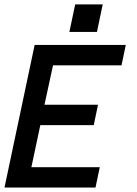

<svg xmlns="http://www.w3.org/2000/svg" viewBox="-44 -838 610 858"><path d="M382.8 0H-23.9L110.8 -637.2H518.1L499 -545.9H192.9L154.8 -370.1H394L375 -278.8H136.2L96.2 -90.8H401.9ZM389.2 -695.3H266.1L292 -818.4H415Z"/></svg>

Font: Anonymous Pro
Style: Bold Italic
Weight: 700
Italic angle: -12°
Monospace: yes
Designer: Mark Simonson
Version: Version 1.003